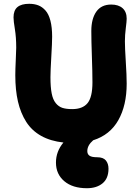

<svg xmlns="http://www.w3.org/2000/svg" viewBox="-20 -744 729 1005"><path d="M435.1 241.2Q359.9 241.2 316.4 204.3Q272.9 167.5 272.9 106.9Q272.9 48.8 312 2Q244.6 -5.4 195.6 -32.7Q146.5 -60.1 117.2 -106.2Q87.9 -152.3 74 -212.4Q60.1 -272.5 60.1 -350.1Q60.1 -379.4 62.5 -429Q64.9 -478.5 64.9 -494.1Q64.9 -548.8 57.9 -591.3Q50.8 -633.8 50.8 -652.8Q50.8 -689.9 71.3 -707Q91.8 -724.1 132.8 -724.1Q159.7 -724.1 180.4 -716.1Q201.2 -708 218 -689.2Q234.9 -670.4 243.9 -635.7Q252.9 -601.1 252.9 -551.8Q252.9 -521.5 248.5 -446.5Q244.1 -371.6 244.1 -339.8Q244.1 -288.1 250.5 -255.4Q256.8 -222.7 271.7 -204.3Q286.6 -186 306.6 -179.4Q326.7 -172.9 357.9 -172.9Q412.6 -172.9 438.2 -204.1Q463.9 -235.4 463.9 -313Q463.9 -367.2 460.9 -449.5Q458 -531.7 458 -582Q458 -645.5 484.1 -682.9Q510.3 -720.2 562 -720.2Q600.1 -720.2 621.6 -701.2Q643.1 -682.1 643.1 -646Q643.1 -632.3 638.4 -596.2Q633.8 -560.1 633.8 -527.8Q633.8 -493.7 638.4 -421.6Q643.1 -349.6 643.1 -306.2Q643.1 -192.4 599.4 -115Q555.7 -37.6 467.8 -9.8Q437 16.6 437 46.9Q437 63 448.5 71Q460 79.1 488.8 79.1Q520.5 79.1 534.2 95.9Q547.9 112.8 547.9 139.2Q547.9 189.9 516.8 215.6Q485.8 241.2 435.1 241.2Z"/></svg>

Font: Shantell Sans Bouncy
Style: Regular
Weight: 800
Designer: Stephen Nixon, Anya Danilova, Shantell Martin
Foundry: Arrow Type
Version: Version 1.006;[9816181b4]